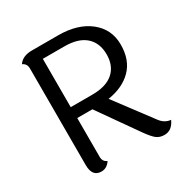

<svg xmlns="http://www.w3.org/2000/svg" viewBox="-167 -853 963 998"><g transform="rotate(-30 315.0 -354.0)"><path d="M187 -361H316Q400 -361 443 -399Q486 -437 486 -505.5Q486 -574 443 -612.5Q400 -651 316 -651H187ZM538 8Q510 8 491 -6.5Q472 -21 443 -62L279 -295H188V-62Q188 -33 213 -23Q192 9 159 9Q104 9 104 -61V-641Q104 -670 79 -681Q103 -717 159 -717H317Q434 -717 504.5 -661Q575 -605 575 -513Q575 -421 522.5 -367.5Q470 -314 379 -300L544 -80Q569 -46 606 -43Q583 8 538 8Z"/></g></svg>

Font: Laila
Style: Regular
Weight: 400
Designer: Hitesh Malaviya
Foundry: Indian Type Foundry
Version: Version 1.302;PS 1.0;hotconv 1.0.78;makeotf.lib2.5.61930; tt